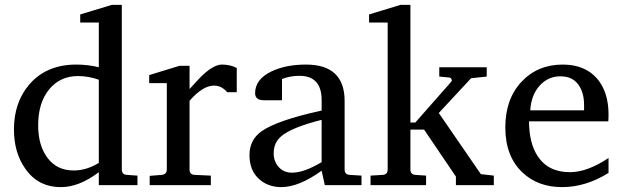

<svg xmlns="http://www.w3.org/2000/svg" viewBox="-20 -757 2544 785"><path d="M542 0H384V-53Q304 8 229 8Q135 8 83 -68Q37 -133 37 -228Q37 -338 100 -412Q170 -493 292 -493Q340 -493 384 -482V-665H308V-698L437 -737H478V-64Q478 -43 499 -42L542 -39ZM384 -91V-431Q342 -446 299 -446Q225 -446 180.5 -391Q136 -336 136 -245Q136 -162 174.5 -111Q213 -60 281 -60Q334 -60 384 -91Z M948 -380H909Q886 -407 855 -407Q809 -407 755 -345V-64Q755 -43 776 -42L842 -39V0H592V-38L641 -42Q662 -44 662 -64V-417H590V-450L714 -488H755V-393Q798 -441 814 -455Q857 -493 887 -493Q922 -493 948 -479Z M1458 0H1308L1295 -59Q1202 8 1130 8Q1074 8 1037 -27Q1000 -62 1000 -123Q1000 -185 1049 -220Q1112 -265 1295 -305V-348Q1295 -447 1204 -447Q1166 -447 1133 -434V-347H1060Q1023 -347 1023 -376Q1023 -433 1090 -465Q1148 -493 1231 -493Q1389 -493 1389 -344V-64Q1389 -43 1410 -42L1458 -39ZM1295 -94V-267Q1172 -236 1130 -200Q1099 -174 1099 -130Q1099 -97 1119.5 -74Q1140 -51 1174 -51Q1223 -51 1295 -94Z M1999 0H1844V-35L1714 -227H1658V-64Q1658 -43 1679 -42L1722 -39V0H1495V-39L1544 -42Q1565 -43 1565 -64V-665H1489V-698L1617 -737H1658V-256H1678L1825 -423Q1829 -427 1826 -433Q1824 -439 1817 -440L1776 -444V-482H1970V-444L1906 -437L1774 -295L1946 -45L1999 -39Z M2468 -50Q2375 8 2278 8Q2180 8 2117 -51Q2046 -117 2046 -236Q2046 -352 2112 -422.5Q2178 -493 2281 -493Q2371 -493 2421 -436Q2468 -381 2468 -289Q2468 -270 2467 -261H2143Q2143 -173 2178 -119Q2221 -53 2310 -53Q2381 -53 2468 -111ZM2368 -306V-328Q2368 -380 2343.5 -412.5Q2319 -445 2271 -445Q2221 -445 2186.5 -407Q2152 -369 2148 -306Z"/></svg>

Font: Apparatus SIL
Style: Regular
Weight: 400
Version: Version 1.0